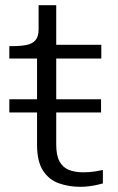

<svg xmlns="http://www.w3.org/2000/svg" viewBox="-20 -710 455 741"><path d="M16 -276V-327H370V-276ZM16 -484V-532H27Q60 -532 82.5 -536.5Q105 -541 117 -555Q129 -569 129 -597L181 -537H371V-484ZM197 -152Q197 -111 209.5 -87.5Q222 -64 245.5 -54.5Q269 -45 301 -45Q326 -45 347.5 -48.5Q369 -52 377 -54V-2Q367 1 352.5 4Q338 7 322 9Q306 11 290 11Q246 11 207.5 -2.5Q169 -16 146 -51.5Q123 -87 123 -152V-522L129 -530V-690H197Z"/></svg>

Font: Roboto Serif Light
Style: Regular
Weight: 300
Designer: Greg Gazdowicz
Foundry: Commercial Type
Version: Version 1.008